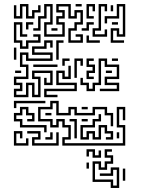

<svg xmlns="http://www.w3.org/2000/svg" viewBox="-20 -706 707 952"><path d="M529 -494V-566H571V-536H589V-674H571V-614H511V-590H499V-626H559V-686H601V-524H559V-554H541V-506H595V-494ZM49 -614V-680H61V-626H79V-686H121V-626H139V-656H169V-680H181V-644H151V-614H109V-674H91V-614ZM439 -524V-566H469V-686H511V-650H499V-674H481V-554H451V-536H499V-560H511V-524ZM319 -494V-566H349V-596H379V-644H361V-614H319V-674H271V-656H301V-614H271V-596H301V-524H199V-596H229V-674H211V-614H181V-554H145V-566H169V-626H199V-686H241V-584H211V-536H289V-584H259V-626H289V-644H259V-686H331V-626H349V-656H391V-584H361V-554H331V-506H379V-524H355V-536H391V-494ZM409 -614V-686H451V-650H439V-674H421V-626H445V-614ZM355 -674V-686H385V-674ZM529 -650V-680H541V-650ZM79 -464V-494H49V-596H91V-536H115V-524H79V-584H61V-506H91V-476H109V-506H169V-524H145V-536H181V-494H121V-464ZM109 -560V-596H145V-584H121V-560ZM385 -554V-566H409V-596H445V-584H421V-554ZM535 -584V-596H565V-584ZM235 -554V-566H265V-554ZM409 -494V-530H421V-506H475V-494ZM259 -410V-506H295V-494H271V-410ZM49 -224V-266H79V-284H49V-326H109V-374H79V-446H121V-416H229V-434H139V-476H199V-506H241V-470H229V-494H211V-464H151V-446H241V-404H109V-434H91V-386H121V-314H61V-296H91V-254H61V-236H109V-296H151V-236H169V-314H139V-356H241V-284H199V-320H211V-296H229V-344H151V-326H181V-224H139V-284H121V-224ZM49 -410V-470H61V-410ZM409 -314V-356H439V-374H409V-416H445V-404H421V-386H451V-344H421V-326H445V-314ZM535 -404V-416H565V-404ZM409 -254V-284H379V-320H391V-296H421V-266H439V-296H469V-416H511V-386H571V-314H511V-296H571V-254H475V-266H559V-284H499V-326H559V-374H499V-404H481V-284H451V-254ZM289 -380V-416H325V-404H301V-380ZM349 -320V-416H391V-380H379V-404H361V-320ZM145 -374V-386H265V-374ZM199 -224V-266H349V-284H259V-356H301V-326H319V-380H331V-314H289V-344H271V-296H361V-254H211V-236H265V-224ZM505 -344V-356H535V-344ZM55 -344V-356H85V-344ZM49 -170V-206H205V-194H61V-170ZM289 16V-26H319V-74H289V-104H271V-74H229V-104H169V-176H229V-206H271V-146H319V-176H361V-146H439V-176H511V-146H541V-80H529V-134H499V-164H451V-134H349V-164H331V-134H259V-194H241V-164H181V-116H241V-86H259V-116H301V-86H331V-14H301V4H589V-74H559V-176H601V-110H589V-164H571V-86H601V16ZM199 -50V-74H79V-104H49V-146H79V-176H121V-146H151V-104H115V-116H139V-134H109V-164H91V-134H61V-116H91V-86H211V-50ZM385 -164V-176H415V-164ZM205 -134V-146H235V-134ZM379 -14V-86H439V-116H469V-140H481V-104H451V-74H391V-26H409V-56H451V-26H469V-86H511V-56H541V-14H505V-26H529V-44H499V-74H481V-14H439V-44H421V-14ZM385 -104V-116H415V-104ZM349 -20V-104H325V-116H361V-20ZM49 16V-56H91V-20H79V-44H61V4H109V-20H121V16ZM139 16V-26H169V-44H115V-56H181V-14H151V4H259V-50H271V16ZM205 -14V-26H229V-50H241V-14ZM559 -20V-50H571V-20ZM439 76V46H421V70H409V34H451V64H469V40H481V76ZM529 226V196H439V94H481V124H499V94H529V76H499V34H535V46H511V64H541V106H511V136H469V106H451V184H541V214H559V136H541V166H475V154H529V124H571V226ZM409 130V100H421V130ZM589 190V130H601V190Z"/></svg>

Font: Rubik Maze
Style: Regular
Weight: 400
Designer: Hubert and Fischer, NaN
Foundry: Hubert and Fischer, NaN
Version: Version 2.200